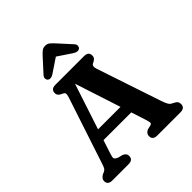

<svg xmlns="http://www.w3.org/2000/svg" viewBox="-245 -1085 1245 1245"><g transform="rotate(-45 377.0 -463.0)"><path d="M254.5 -35.5Q254.5 0 213.5 0H64.5Q23.5 0 23.5 -35.5Q23.5 -55.5 48.5 -71L64.5 -78Q76 -83 82 -92.5Q88 -102 97 -131L246 -582Q252.5 -603 250.2 -611.8Q248 -620.5 230.5 -628Q201 -639.5 201 -664.5Q201 -700 242 -700H505Q546 -700 546 -664.5Q546 -639 514.5 -626.5Q494 -618 504.5 -585.5L651.5 -146Q662 -114 671.2 -98.5Q680.5 -83 698.5 -76Q717 -67 723.8 -58.2Q730.5 -49.5 730.5 -35.5Q730.5 0 689 0H477Q435.5 0 435.5 -35.5Q435.5 -60 463 -71.5L493 -78.5Q505 -82.5 503.8 -93.8Q502.5 -105 495 -128L463.5 -225.5H209L182.5 -144.5Q172.5 -114.5 171.2 -101.8Q170 -89 197.5 -77.5L227.5 -70.5Q240 -65.5 247.2 -57.2Q254.5 -49 254.5 -35.5ZM233.5 -300H439.5L337 -615ZM276 -761.5Q247.5 -744 230.5 -758.5Q224 -764.5 223 -776Q222 -787.5 233.5 -800L316 -890.5Q330.5 -906.5 343 -916.2Q355.5 -926 374 -926Q392.5 -926 404.8 -916.2Q417 -906.5 431.5 -890.5L514 -800Q525.5 -787.5 524.5 -776Q523.5 -764.5 517 -758.5Q500 -744 471.5 -761.5L373.5 -827Z"/></g></svg>

Font: Fraunces 9pt S100 SemiBold
Style: Regular
Weight: 600
Version: Version 1.000; ttfautohint (v1.8.3)